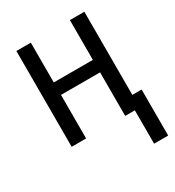

<svg xmlns="http://www.w3.org/2000/svg" viewBox="-175 -641 850 932"><g transform="rotate(-30 250.0 -175.0)"><path d="M414 0H360V-244H141V0H60V-537H141V-314H360V-537H441V-71H493V187H414Z"/></g></svg>

Font: Noto Sans Mono UI Cond
Style: Regular
Weight: 400
Width: 3
Monospace: yes
Designer: Monotype Design team
Foundry: Monotype Imaging Inc.
Version: Version 1.000